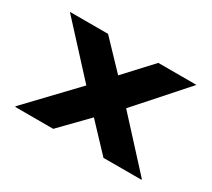

<svg xmlns="http://www.w3.org/2000/svg" viewBox="-86 -703 759 688"><g transform="rotate(30 293.0 -359.5)"><path d="M214 -357 32 -555V-556H189L378 -358V-357ZM32 -163V-166L214 -357L378 -358V-357L189 -163ZM397 -163 214 -357V-358H378L554 -166V-163ZM214 -357V-358L397 -556H554V-555L378 -357Z"/></g></svg>

Font: Foldit
Style: Bold
Weight: 700
Version: Version 1.003